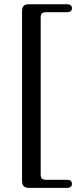

<svg xmlns="http://www.w3.org/2000/svg" viewBox="-20 -759 366 906"><path d="M172 -678V66Q172 78.5 178.2 84Q184.5 89.5 198 89.5H297Q319.5 89.5 319.5 109Q319.5 117 313.8 122.2Q308 127.5 297 127.5H116.5Q99 127.5 91.5 119.2Q84 111 84 94V-705.5Q84 -723 91.5 -731Q99 -739 116.5 -739H297Q308 -739 313.8 -734Q319.5 -729 319.5 -720.5Q319.5 -701.5 297 -701.5H198Q184.5 -701.5 178.2 -696Q172 -690.5 172 -678Z"/></svg>

Font: Fraunces 17pt
Style: Regular
Weight: 400
Version: Version 1.000;[b76b70a41]